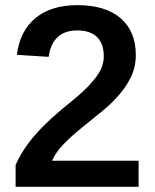

<svg xmlns="http://www.w3.org/2000/svg" viewBox="-20 -718 596 738"><path d="M512.7 -100.1V0H40V-84Q60.1 -129.4 90.6 -169.4Q121.1 -209.5 160.2 -246.6Q199.2 -283.7 245.6 -320.8Q276.4 -345.7 299.1 -366.7Q321.8 -387.7 336.4 -405.8Q356.4 -428.2 367.7 -451.9Q378.9 -475.6 378.9 -501.5Q378.9 -550.3 352.8 -575.7Q326.7 -601.1 276.9 -601.1Q229 -601.1 201.4 -575.2Q173.8 -549.3 167 -499.5L44.9 -507.3Q56.2 -598.6 116.2 -648.4Q176.3 -698.2 276.4 -698.2Q385.3 -698.2 443.6 -647.9Q502 -597.7 502 -506.3Q502 -458.5 481.4 -418Q460.9 -377.4 426.8 -341.3Q402.8 -314.9 368.2 -286.9Q333.5 -258.8 295.4 -228Q253.9 -194.3 224.1 -163.6Q194.3 -132.8 180.2 -100.1Z"/></svg>

Font: Arimo SemiBold
Style: Regular
Weight: 600
Designer: Steve Matteson
Foundry: Monotype Imaging Inc.
Version: Version 1.33